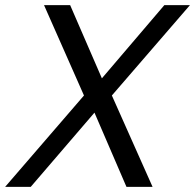

<svg xmlns="http://www.w3.org/2000/svg" viewBox="-61 -730 762 750"><path d="M-41 0 267 -357 111 -710H213L337 -424L581 -710H681L376 -357L535 0H433L308 -290L59 0Z"/></svg>

Font: Geist Regular
Style: Italic
Weight: 400
Italic angle: -12°
Designer: Basement.studio, Andrés Briganti, Mateo Zaragoza
Foundry: Basement.studio, Vercel, Andrés Briganti, Guido Ferreyra, Mateo Zaragoza
Version: Version 1.500; ttfautohint (v1.8.4.7-5d5b)